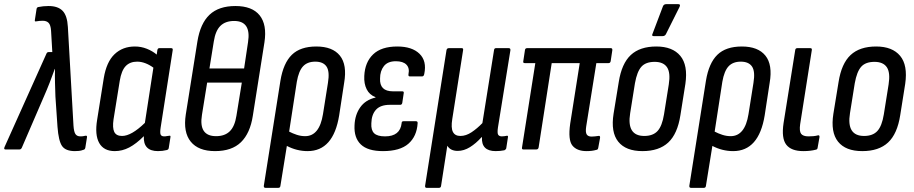

<svg xmlns="http://www.w3.org/2000/svg" viewBox="-46 -720 4404 925"><path d="M315 8Q270 8 253 -16.5Q236 -41 231 -109L221 -255Q220 -290 219 -321Q218 -352 219 -388H218Q205 -352 193 -321Q181 -290 166 -256L59 -8Q55 0 48 0H-20Q-29 0 -24 -12L178 -462Q181 -469 188 -469H206L200 -572Q198 -600 188 -610Q178 -620 160 -620Q145 -620 128 -617Q120 -615 122 -624L130 -676Q131 -684 138 -686Q162 -691 188 -691Q233 -691 255.5 -668Q278 -645 281 -590L308 -115Q310 -85 317.5 -74Q325 -63 341 -63Q347 -63 352.5 -63.5Q358 -64 365 -66Q375 -68 373 -58L365 -8Q363 1 355 2Q345 6 334.5 7Q324 8 315 8Z M507 8Q454 8 432 -31Q410 -70 422 -143L454 -344Q467 -422 506 -459Q545 -496 604 -496Q634 -496 661.5 -485Q689 -474 709 -457L712 -478Q714 -488 721 -488H779Q788 -488 786 -478L728 -106Q724 -80 728 -71.5Q732 -63 745 -63Q752 -63 758.5 -64.5Q765 -66 770 -66Q777 -68 775 -58L767 -7Q766 1 757 3Q737 8 715 8Q643 8 647 -64Q610 -27 576.5 -9.5Q543 8 507 8ZM501 -145Q495 -104 504.5 -84.5Q514 -65 542 -65Q587 -65 652 -128L693 -394Q674 -408 654 -415.5Q634 -423 615 -423Q580 -423 559.5 -401.5Q539 -380 531 -331Z M990 8Q910 8 873 -37.5Q836 -83 849 -168L905 -520Q919 -607 963.5 -649Q1008 -691 1088 -691Q1169 -691 1205 -646Q1241 -601 1228 -516L1172 -162Q1159 -78 1115 -35Q1071 8 990 8ZM963 -390H1130L1149 -517Q1165 -619 1082 -619Q1040 -619 1016 -595.5Q992 -572 984 -520ZM995 -64Q1037 -64 1061 -87.5Q1085 -111 1093 -162L1119 -322H952L927 -167Q910 -64 995 -64Z M1233 185Q1224 185 1225 175L1305 -331Q1319 -416 1360 -456Q1401 -496 1478 -496Q1556 -496 1591.5 -452Q1627 -408 1612 -321L1588 -164Q1560 8 1436 8Q1384 8 1336 -17L1305 175Q1304 185 1295 185ZM1384 -326 1347 -86Q1364 -77 1384 -70.5Q1404 -64 1424 -64Q1493 -64 1510 -170L1534 -321Q1543 -376 1527 -399.5Q1511 -423 1473 -423Q1435 -423 1414 -400.5Q1393 -378 1384 -326Z M1799 8Q1726 8 1692.5 -24Q1659 -56 1662 -116Q1664 -167 1689.5 -203Q1715 -239 1763 -250V-252Q1734 -263 1720.5 -290Q1707 -317 1709 -354Q1712 -420 1751.5 -458Q1791 -496 1868 -496Q1939 -496 1975 -461Q2011 -426 1998 -364Q1996 -352 1988 -352H1928Q1920 -352 1922 -363Q1928 -392 1912 -408.5Q1896 -425 1861 -425Q1822 -425 1803.5 -401.5Q1785 -378 1785 -342Q1782 -280 1847 -280H1892Q1901 -280 1899 -271L1892 -224Q1890 -215 1882 -215H1832Q1787 -215 1765.5 -191.5Q1744 -168 1743 -126Q1741 -93 1756.5 -78Q1772 -63 1809 -63Q1882 -63 1889 -127Q1889 -136 1898 -136H1958Q1967 -136 1966 -126Q1962 -63 1921.5 -27.5Q1881 8 1799 8Z M2009 185Q2001 185 2002 175L2105 -478Q2107 -488 2116 -488H2179Q2187 -488 2185 -478L2133 -147Q2126 -104 2136 -84.5Q2146 -65 2172 -65Q2199 -65 2226 -83Q2253 -101 2278 -127L2334 -478Q2335 -488 2343 -488H2405Q2414 -488 2413 -478L2353 -106Q2349 -79 2354 -71Q2359 -63 2372 -63Q2378 -63 2384.5 -64Q2391 -65 2396 -66Q2403 -67 2401 -58L2393 -6Q2392 0 2384 4Q2374 6 2363.5 7Q2353 8 2342 8Q2272 8 2276 -59H2274Q2247 -29 2218 -11Q2189 7 2159 7Q2124 7 2109 -18L2079 175Q2078 185 2069 185Z M2780 8Q2733 8 2711.5 -19Q2690 -46 2701 -124L2747 -416H2612L2549 -10Q2547 0 2538 0H2475Q2467 0 2469 -10L2533 -416H2482Q2473 -416 2475 -425L2483 -478Q2484 -488 2493 -488H2897Q2905 -488 2904 -478L2896 -425Q2894 -416 2886 -416H2827L2778 -110Q2774 -83 2780.5 -72.5Q2787 -62 2804 -62Q2812 -62 2820 -63Q2828 -64 2836 -65Q2846 -68 2845 -56L2836 -7Q2834 2 2827 2Q2807 8 2780 8Z M3049 8Q2969 8 2932.5 -37.5Q2896 -83 2910 -172L2935 -325Q2949 -414 2993 -455Q3037 -496 3116 -496Q3194 -496 3231.5 -451Q3269 -406 3256 -316L3232 -165Q3218 -75 3173.5 -33.5Q3129 8 3049 8ZM3058 -65Q3100 -65 3122 -89Q3144 -113 3153 -169L3176 -313Q3185 -370 3167.5 -396Q3150 -422 3108 -422Q3065 -422 3044 -398.5Q3023 -375 3013 -319L2990 -175Q2972 -65 3058 -65ZM3103 -546Q3092 -546 3098 -558L3148 -690Q3152 -700 3164 -700H3222Q3234 -700 3228 -687L3162 -555Q3157 -546 3146 -546Z M3283 185Q3274 185 3275 175L3355 -331Q3369 -416 3410 -456Q3451 -496 3528 -496Q3606 -496 3641.5 -452Q3677 -408 3662 -321L3638 -164Q3610 8 3486 8Q3434 8 3386 -17L3355 175Q3354 185 3345 185ZM3434 -326 3397 -86Q3414 -77 3434 -70.5Q3454 -64 3474 -64Q3543 -64 3560 -170L3584 -321Q3593 -376 3577 -399.5Q3561 -423 3523 -423Q3485 -423 3464 -400.5Q3443 -378 3434 -326Z M3824 8Q3766 8 3742 -23Q3718 -54 3729 -127L3785 -478Q3786 -488 3795 -488H3858Q3867 -488 3865 -478L3809 -122Q3804 -88 3813.5 -75.5Q3823 -63 3849 -63Q3861 -63 3872.5 -64Q3884 -65 3895 -68Q3903 -70 3902 -59L3893 -8Q3892 0 3885 1Q3859 8 3824 8Z M4108 8Q4028 8 3991.5 -37.5Q3955 -83 3969 -172L3994 -325Q4008 -414 4052 -455Q4096 -496 4175 -496Q4253 -496 4290.5 -451Q4328 -406 4315 -316L4291 -165Q4277 -75 4232.5 -33.5Q4188 8 4108 8ZM4117 -65Q4159 -65 4181 -89Q4203 -113 4212 -169L4235 -313Q4244 -370 4226.5 -396Q4209 -422 4167 -422Q4124 -422 4103 -398.5Q4082 -375 4072 -319L4049 -175Q4031 -65 4117 -65Z"/></svg>

Font: Sofia Sans Condensed Medium
Style: Italic
Weight: 500
Italic angle: -9°
Designer: Botio Nikoltchev, Ani Petrova
Foundry: lettersoup
Version: Version 4.101; ttfautohint (v1.8.4.7-5d5b)